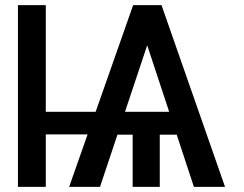

<svg xmlns="http://www.w3.org/2000/svg" viewBox="-20 -727 950 747"><path d="M158.2 -292H352.1L498 -707H608.4L855.5 0H734.4L667.5 -203.1H601.6V0H496.1V-203.1H437L369.1 0H249L320.8 -204.1H158.2V0H49.8V-707H158.2ZM638.2 -292 552.7 -550.8 466.3 -292Z"/></svg>

Font: Pretendard Std Medium
Style: Regular
Weight: 500
Designer: Base glyphs from Inter by Rasmus Andersson; Hangeul glyphs from Noto Sans CJK(Source Han Sans) by Jang Soo-young and Kan
Foundry: Kil Hyung-jin
Version: Version 1.309